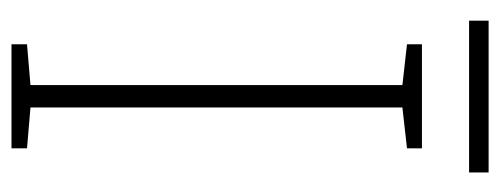

<svg xmlns="http://www.w3.org/2000/svg" viewBox="-288 -582 870 334"><g transform="rotate(90 147.0 -415.0)"><path d="M238 0H57V-27L128 -33V-680L57 -688V-714H238V-688L167 -680V-33L238 -27ZM280 -830V-796H16V-830Z"/></g></svg>

Font: Noto Sans Hebrew ExtraLight
Style: Regular
Weight: 250
Designer: Monotype Design Team
Foundry: Monotype Imaging Inc.
Version: Version 2.003